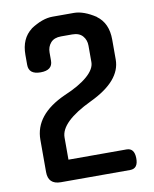

<svg xmlns="http://www.w3.org/2000/svg" viewBox="-88 -860 743 928"><g transform="rotate(-10 283.5 -396.5)"><path d="M73 -60V-218Q73 -341 226 -410Q300 -441 340.5 -476Q381 -511 381 -545V-626Q381 -654 364 -673.5Q347 -693 313 -693H258Q224 -693 207 -673.5Q190 -654 190 -626V-586Q190 -539 131 -539Q73 -539 73 -586V-635Q73 -715 126 -755H125Q184 -794 234 -794H339Q387 -794 446 -755H445Q499 -716 499 -635V-537Q499 -432 345 -359Q190 -285 190 -209V-100H475Q513 -100 514 -51Q515 1 475 1H135Q73 1 73 -60Z"/></g></svg>

Font: Gugi Cyrillic
Style: Regular
Weight: 400
Foundry: TAE System & Typefaces Co.
Version: Version 3.10 September 15, 2020